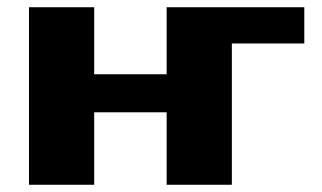

<svg xmlns="http://www.w3.org/2000/svg" viewBox="-20 -510 890 530"><path d="M60 0V-490H240V-305H440V-490H820V-390H620V0H440V-200H240V0Z"/></svg>

Font: Xolonium
Style: Bold
Weight: 700
Designer: Severin Meyer
Version: Version 4.2